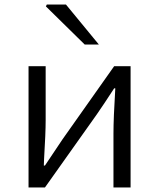

<svg xmlns="http://www.w3.org/2000/svg" viewBox="-20 -821 697 841"><path d="M105 -531H180V-294Q180 -239 173 -123L172 -96H177Q234 -182 254 -211L480 -531H552V0H477V-236Q477 -303 485 -434H480Q434 -363 404 -320L177 0H105ZM181 -793 185 -801H269L413 -626H351Z"/></svg>

Font: Nebula Sans Book
Style: Regular
Weight: 400
Designer: Paul D. Hunt for Adobe (as Source Sans)
Foundry: Nebula Entertainment & Broadcasting LLC
Version: Version 1.010